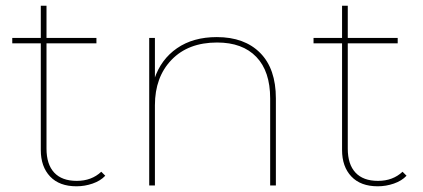

<svg xmlns="http://www.w3.org/2000/svg" viewBox="-20 -650 1484 673"><path d="M248 3Q188 3 155.5 -31.5Q123 -66 123 -124V-630H143V-129Q143 -74 170 -45Q197 -16 249 -16Q301 -16 335 -48L349 -34Q332 -16 304.5 -6.5Q277 3 248 3ZM23 -517H318V-498H23Z M740 -520Q837 -520 892 -464.5Q947 -409 947 -305V0H927V-305Q927 -400 878.5 -450.5Q830 -501 741 -501Q640 -501 581.5 -440.5Q523 -380 523 -281V0H503V-517H523V-370L521 -373Q544 -442 600.5 -481Q657 -520 740 -520Z M1304 3Q1244 3 1211.5 -31.5Q1179 -66 1179 -124V-630H1199V-129Q1199 -74 1226 -45Q1253 -16 1305 -16Q1357 -16 1391 -48L1405 -34Q1388 -16 1360.5 -6.5Q1333 3 1304 3ZM1079 -517H1374V-498H1079Z"/></svg>

Font: Montserrat
Style: Regular
Weight: 400
Designer: Julieta Ulanovsky
Foundry: Julieta Ulanovsky
Version: Version 8.000